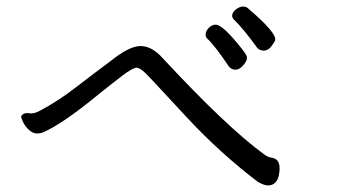

<svg xmlns="http://www.w3.org/2000/svg" viewBox="-20 -672 1040 584"><path d="M316 -486Q373 -532 407.5 -532Q442 -532 475 -495Q670 -285 784 -202Q797 -193 808 -192Q838 -187 828 -138Q821 -108 795 -108Q783 -108 764 -119Q650 -206 551 -312Q507 -359 474 -395Q441 -431 423.5 -448.5Q406 -466 395 -466Q384 -466 353 -442.5Q322 -419 281 -386Q169 -294 110 -269Q103 -266 91.5 -266Q80 -266 68 -277Q56 -288 50 -301Q44 -314 44.5 -317.5Q45 -321 47 -322Q54 -330 68.5 -327.5Q83 -325 101 -335Q156 -364 211 -406.5Q266 -449 316 -486ZM636 -597Q658 -597 716 -523Q727 -509 729.5 -503.5Q732 -498 730.5 -491Q729 -484 718.5 -472Q708 -460 696 -460Q684 -460 676 -470Q633 -534 609 -556Q604 -562 606 -571.5Q608 -581 617 -589Q626 -597 636 -597ZM762 -527Q721 -584 691 -613Q685 -619 686.5 -627.5Q688 -636 698.5 -644Q709 -652 719 -652Q729 -652 734 -647Q822 -572 817 -550Q817 -547 806.5 -532.5Q796 -518 782.5 -518Q769 -518 762 -527Z"/></svg>

Font: LXGW Bright GB
Style: Italic
Weight: 400
Italic angle: -12°
Designer: Christian Thalmann (Catharsis Fonts)
Foundry: LXGW / Christian Thalmann (Catharsis Fonts) / Fontworks Inc.
Version: Version 5.510